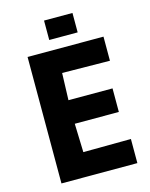

<svg xmlns="http://www.w3.org/2000/svg" viewBox="-128 -950 806 1031"><g transform="rotate(-15 275.5 -434.5)"><path d="M83 0V-703H505V-569L240 -572L235 -422H480V-291H235L240 -132L505 -134V0ZM219 -761V-869H377V-761Z"/></g></svg>

Font: Ruda SemiBold
Style: Bold
Weight: 900
Designer: Mariela Monsalve and Angelina Sanchez
Foundry: Mariela Monsalve and Angelina Sanchez
Version: Version 2.000